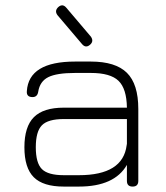

<svg xmlns="http://www.w3.org/2000/svg" viewBox="-20 -688 611 708"><path d="M312 -523Q296 -509 282 -526L192 -632Q180 -648 195 -662Q211 -676 225 -659L315 -553Q327 -536 312 -523ZM215 0Q139 0 104.5 -34.5Q70 -69 70 -145Q70 -221 105 -256Q140 -291 215 -291H448Q447 -361 417 -390Q387 -419 315 -419H257Q189 -419 158 -403.5Q127 -388 121 -350Q118 -330 100 -330Q77 -330 79 -352Q86 -461 257 -461H315Q406 -461 448 -419.5Q490 -378 490 -286V-21Q490 0 469 0Q448 0 448 -21V-80Q402 0 271 0ZM271 -42Q433 -42 447 -152Q447 -153 447.5 -155Q448 -157 448 -158V-249H215Q157 -249 134.5 -226Q112 -203 112 -145Q112 -87 134.5 -64.5Q157 -42 215 -42Z"/></svg>

Font: Jura Light
Style: Regular
Weight: 300
Designer: Daniel Johnson, Alexei Vanyashin
Foundry: Daniel Johnson
Version: Version 5.103